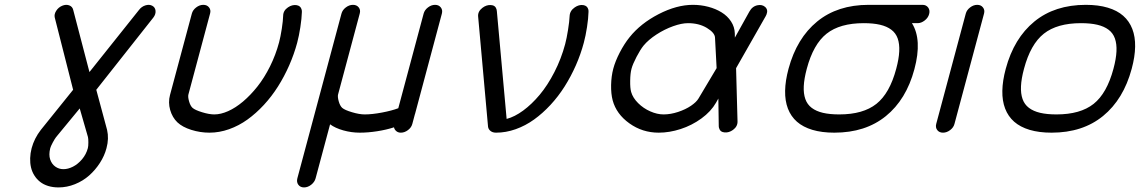

<svg xmlns="http://www.w3.org/2000/svg" viewBox="-20 -559 4803 809"><path d="M350.1 65.4Q352.3 57.6 352.3 41.1Q352.3 24.7 350.6 18.3L315.9 -102.1L216.1 19Q210.7 25.9 202.1 41.9Q193.6 57.9 191.7 65.4Q184.8 92.8 191.3 112.4Q197.8 132.1 212.9 142.9Q228 153.8 247.3 153.8Q266.6 153.8 287.4 143.3Q308.1 132.8 325.7 112.1Q343.3 91.3 350.1 65.4ZM210.7 -485.1Q207.5 -498.8 216.8 -513.4Q226.1 -528.1 241.9 -534.7Q258.1 -541.5 271.7 -536.4Q285.4 -531.2 288.6 -516.8L356.9 -255.4L565.4 -516.8Q576.2 -531.2 592.7 -536.4Q609.1 -541.5 621.6 -534.7Q634 -528.1 635.4 -513.4Q636.7 -498.8 626.2 -485.1L385.7 -180.7L431.2 -11.7Q439.7 24.7 428.7 65.4Q420.2 97.7 401 127.4Q381.8 157.2 355.8 180.3Q329.8 203.4 296 217Q262.2 230.7 226.6 230.7Q202.6 230.7 182.7 224.5Q162.8 218.3 148.7 207Q134.5 195.8 124.8 180.3Q115 164.8 110.7 146.5Q106.4 128.2 107.1 107.5Q107.7 86.9 113.3 65.4Q124.5 23.9 151.9 -11.5L288.1 -180.7Z M1156 -380.9Q1162.1 -404.1 1167.4 -438.1Q1172.6 -472.2 1173.1 -493.2Q1173.6 -514.6 1193.6 -528.1Q1210.9 -539.8 1229 -537.4Q1247.1 -534.7 1251 -518.3Q1252.2 -513.9 1252 -508.5Q1251.2 -481.4 1245.6 -444.8Q1240 -408.2 1232.2 -378.9Q1219.2 -330.6 1198.6 -283.7Q1178 -236.8 1151.4 -194.7Q1124.8 -152.6 1091.8 -116.9Q1058.8 -81.3 1022.7 -55.3Q986.6 -29.3 945.3 -14.6Q904.1 0 862.5 0Q823.5 0 786 -11.8Q748.5 -23.7 727.5 -43.5Q706.1 -64 697 -95.7Q688 -127.4 696.3 -158.7L788.3 -501.5Q792.2 -516.6 806.5 -527.6Q820.8 -538.6 836.7 -538.6Q852.3 -538.6 860.8 -527.8Q869.4 -517.1 865.2 -502L773.9 -161.1Q771.2 -151.1 776.6 -132.1Q782 -113 791.3 -104.5Q801.8 -95.2 831.5 -86.1Q861.3 -76.9 883.1 -76.9Q910.2 -76.9 941.3 -90.7Q972.4 -104.5 1004.2 -131.3Q1035.9 -158.2 1064.7 -194.5Q1093.5 -230.7 1117.7 -279.2Q1141.8 -327.6 1156 -380.9Z M1640.1 -22.5Q1607.7 -12 1569.2 -6Q1530.8 0 1495.8 0Q1460.9 0 1426.6 -9.6Q1392.3 -19.3 1370.8 -35.2L1309.8 192.4Q1305.7 208 1291.3 219.4Q1276.9 230.7 1261 230.7Q1245.4 230.7 1237.1 219.5Q1228.8 208.3 1232.9 192.4L1418.7 -501.2Q1422.6 -516.6 1437 -527.6Q1451.4 -538.6 1467.3 -538.6Q1482.9 -538.6 1491.5 -527.8Q1500 -517.1 1495.8 -502L1404.5 -161.1Q1401.9 -151.1 1407.2 -132.1Q1412.6 -113 1421.9 -104.5Q1432.6 -95.2 1463.4 -86.1Q1494.1 -76.9 1516.6 -76.9Q1547.6 -76.9 1589.6 -84.8Q1631.6 -92.8 1658.2 -103L1765.1 -502Q1769.3 -517.1 1783.4 -527.8Q1797.6 -538.6 1813.2 -538.6Q1828.9 -538.6 1837.4 -527.6Q1845.9 -516.6 1841.8 -501.5L1729 -79.8L1728 -76.9L1717.3 -36.9Q1713.4 -21.7 1699.1 -10.9Q1684.8 0 1668.9 0Q1657.5 0 1649.8 -6.5Q1642.1 -12.9 1640.1 -22.5Z M2361.3 -373Q2367.7 -397 2373.4 -433Q2379.2 -469 2380.1 -491.2Q2381.1 -513.7 2401.6 -527.8Q2419.2 -540 2437.3 -537.6Q2455.1 -534.9 2459 -518.6Q2460 -513.9 2459.7 -508.5Q2459 -481.4 2453.4 -444.8Q2447.8 -408.2 2439.9 -378.9Q2427 -330.6 2406.4 -283.7Q2385.7 -236.8 2359.1 -194.7Q2332.5 -152.6 2299.4 -116.9Q2266.4 -81.3 2230.2 -55.3Q2194.1 -29.3 2152.8 -14.6Q2111.6 0 2070.1 0Q2055.7 0 2046.8 -7.2Q2037.8 -14.4 2036.4 -25.1L1994.6 -489.7Q1992.9 -510.5 2012.2 -525.6Q2028.8 -538.6 2047.4 -537.8Q2066.9 -537.1 2072 -520.3Q2073.2 -516.6 2073.5 -512.2L2114.7 -57.9Q2148.4 -66.7 2184.4 -93.1Q2220.5 -119.6 2253.9 -159.5Q2287.4 -199.5 2316 -255.2Q2344.7 -311 2361.3 -373Z M2639.4 -171.4Q2646.5 -146.7 2668.7 -124.6Q2690.9 -102.5 2720 -89.7Q2749 -76.9 2775.9 -76.9Q2805.7 -76.9 2837.3 -87.4Q2868.9 -97.9 2891.5 -113.3Q2914.1 -128.7 2923.1 -143.8L2999.5 -272L2992.7 -400.6Q2991.7 -421.1 2958.5 -441.3Q2925.3 -461.4 2878.9 -461.4Q2852.1 -461.4 2816.2 -448.6Q2780.3 -435.8 2746.2 -413.7Q2712.2 -391.6 2691.7 -366.9Q2678.2 -350.3 2662.1 -319.5Q2646 -288.6 2640.9 -269.3Q2635.7 -250 2635.3 -218.9Q2634.8 -187.7 2639.4 -171.4ZM3076.4 -400.4 3137.7 -510.5Q3150.1 -533 3172.9 -537.1Q3191.4 -540.5 3203.6 -530Q3217.3 -518.1 3210 -498.8Q3208.7 -495.1 3206.5 -491.2L3081.5 -271.7L3087.6 -47.1Q3088.1 -26.1 3068.6 -11.7Q3051.5 0.7 3033 -1Q3014.2 -2.7 3009.8 -19.5Q3008.5 -23.4 3008.5 -28.1L3006.8 -143.8L2997.1 -126.5Q2975.8 -89.1 2935.4 -59.8Q2895 -30.5 2847.9 -15.3Q2800.8 0 2755.4 0Q2686.8 0 2632 -39.2Q2577.1 -78.4 2561.5 -136.2Q2554.2 -163.8 2554.9 -200.8Q2555.7 -237.8 2564 -269.3Q2572.3 -300.8 2591.4 -337.8Q2610.6 -374.8 2632.8 -402.3Q2679.2 -460.2 2755.1 -499.4Q2831.1 -538.6 2899.7 -538.6Q2933.3 -538.6 2964.7 -530.3Q2996.1 -522 3020.6 -506.8Q3045.2 -491.7 3060.3 -468.6Q3075.4 -445.6 3076.2 -418Z M3846.2 -461.4H3822.5Q3866.2 -391.6 3832.8 -267.3Q3798.6 -139.4 3712.5 -69.7Q3626.5 0 3495.6 0Q3442.9 0 3403.2 -11.8Q3363.5 -23.7 3338 -46.1Q3312.5 -68.6 3299.9 -101.4Q3287.4 -134.3 3288.1 -176.4Q3288.8 -218.5 3302.5 -269.3Q3337.2 -397.9 3423.1 -468.3Q3509 -538.6 3639.9 -538.6H3866.9Q3882.6 -538.6 3890.9 -527.2Q3899.2 -515.9 3895 -500Q3890.9 -484.1 3876.3 -472.8Q3861.8 -461.4 3846.2 -461.4ZM3619.4 -461.4Q3519 -461.4 3463 -417.1Q3407 -372.8 3379.4 -269.3Q3368.2 -227.3 3366.7 -195.9Q3365.2 -164.6 3373.3 -141.7Q3381.3 -118.9 3400.1 -104.6Q3418.9 -90.3 3447.5 -83.6Q3476.1 -76.9 3516.4 -76.9Q3616.7 -76.9 3672.7 -121.3Q3728.8 -165.8 3756.3 -269.3Q3767.6 -311.3 3769 -342.7Q3770.5 -374 3762.5 -396.9Q3754.4 -419.7 3735.6 -433.8Q3716.8 -448 3688.2 -454.7Q3659.7 -461.4 3619.4 -461.4Z M4049.3 -501.5Q4053.2 -516.6 4067.5 -527.6Q4081.8 -538.6 4097.7 -538.6Q4113.3 -538.6 4121.8 -527.6Q4130.4 -516.6 4126.2 -501.5L4001.7 -36.9Q3997.8 -21.7 3983.5 -10.9Q3969.2 0 3953.4 0Q3937.5 0 3929.2 -10.9Q3920.9 -21.7 3924.8 -36.9Z M4534.7 -461.4Q4434.3 -461.4 4378.3 -417.1Q4322.3 -372.8 4294.7 -269.3Q4283.4 -227.3 4282 -195.9Q4280.5 -164.6 4288.6 -141.7Q4296.6 -118.9 4315.4 -104.6Q4334.2 -90.3 4362.8 -83.6Q4391.4 -76.9 4431.6 -76.9Q4532 -76.9 4588 -121.3Q4644 -165.8 4671.6 -269.3Q4682.9 -311.3 4684.3 -342.7Q4685.8 -374 4677.7 -396.9Q4669.7 -419.7 4650.9 -433.8Q4632.1 -448 4603.5 -454.7Q4575 -461.4 4534.7 -461.4ZM4410.9 0Q4358.2 0 4318.5 -11.8Q4278.8 -23.7 4253.3 -46.1Q4227.8 -68.6 4215.2 -101.4Q4202.6 -134.3 4203.4 -176.4Q4204.1 -218.5 4217.8 -269.3Q4252.4 -397.9 4338.4 -468.3Q4424.3 -538.6 4555.2 -538.6Q4607.9 -538.6 4647.6 -526.7Q4687.3 -514.9 4712.8 -492.4Q4738.3 -470 4751 -437.1Q4763.7 -404.3 4762.9 -362.2Q4762.2 -320.1 4748.5 -269.3Q4713.9 -140.6 4627.8 -70.3Q4541.7 0 4410.9 0Z"/></svg>

Font: Tecnico
Style: GruesoInclinado
Weight: 700
Italic angle: -15°
Version: Version 1.3